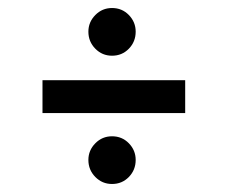

<svg xmlns="http://www.w3.org/2000/svg" viewBox="-20 -545 590 479"><path d="M259.5 -406Q235 -406 217.8 -423.5Q200.5 -441 200.5 -466Q200.5 -490 217.8 -507.5Q235 -525 259.5 -525Q284.5 -525 301.5 -507.5Q318.5 -490 318.5 -466Q318.5 -441 301.5 -423.5Q284.5 -406 259.5 -406ZM86 -263V-345H442V-263ZM259.5 -86Q235 -86 217.8 -103.5Q200.5 -121 200.5 -146Q200.5 -170 217.8 -187.5Q235 -205 259.5 -205Q284.5 -205 301.5 -187.5Q318.5 -170 318.5 -146Q318.5 -121 301.5 -103.5Q284.5 -86 259.5 -86Z"/></svg>

Font: Trispace SemiCondensed
Style: Regular
Weight: 400
Width: 4
Designer: Tyler Finck
Foundry: Etcetera Type Company
Version: Version 1.210; ttfautohint (v1.8.3)